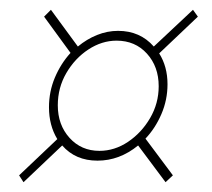

<svg xmlns="http://www.w3.org/2000/svg" viewBox="-20 -485 432 392"><path d="M28 -113 19 -127 97 -201Q80 -229 80 -266Q80 -298 92 -326.5Q104 -355 124 -377L70 -451L84 -465L139 -390Q157 -405 178 -413.5Q199 -422 221 -422Q266 -422 294 -390L374 -465L384 -451L305 -376Q322 -349 322 -313Q322 -281 309.5 -252Q297 -223 277 -202L333 -127L318 -113L262 -188Q224 -157 179 -157Q134 -157 107 -188ZM183 -177Q214 -177 241.5 -195.5Q269 -214 286.5 -244Q304 -274 304 -309Q304 -349 280 -375.5Q256 -402 218 -402Q188 -402 160.5 -384Q133 -366 115.5 -336Q98 -306 98 -270Q98 -230 122 -203.5Q146 -177 183 -177Z"/></svg>

Font: Georama Thin
Style: Italic
Weight: 100
Italic angle: -9°
Designer: Jean-Baptiste Levee
Foundry: Production Type
Version: Version 1.000